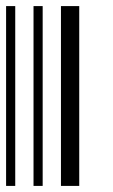

<svg xmlns="http://www.w3.org/2000/svg" viewBox="-20 -610 370 630"><path d="M0 0V-590H30V0ZM90 0V-590H120V0ZM180 0V-590H240V0Z"/></svg>

Font: Libre Barcode 128
Style: Regular
Weight: 400
Version: Version 1.005; ttfautohint (v1.8.3)